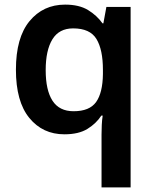

<svg xmlns="http://www.w3.org/2000/svg" viewBox="-20 -572 666 832"><path d="M420 11Q420 -8 421 -30Q422 -52 425 -71H419Q397 -37 359 -13.5Q321 10 259 10Q165 10 107 -61Q49 -132 49 -270Q49 -409 108 -480.5Q167 -552 262 -552Q323 -552 361.5 -528.5Q400 -505 424 -471H428L441 -542H546V240H420ZM299 -90Q368 -90 396.5 -130Q425 -170 426 -251V-269Q426 -357 398 -403Q370 -449 297 -449Q236 -449 207 -401.5Q178 -354 178 -268Q178 -181 207.5 -135.5Q237 -90 299 -90Z"/></svg>

Font: Noto Sans Ethiopic SemiBold
Style: Regular
Weight: 600
Designer: Monotype Design Team
Foundry: Monotype Imaging Inc.
Version: Version 2.102; ttfautohint (v1.8.4.7-5d5b)